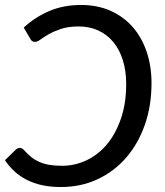

<svg xmlns="http://www.w3.org/2000/svg" viewBox="-23 -745 665 773"><path d="M0 0ZM56.5 -149.5Q65 -149.5 72.5 -142Q87 -125.5 102.2 -113.2Q117.5 -101 135.8 -93Q154 -85 176.2 -81.2Q198.5 -77.5 227 -77.5Q278.5 -77.5 325.5 -99.8Q372.5 -122 407.8 -164.2Q443 -206.5 464 -267.8Q485 -329 485 -406.5Q485 -460 471.5 -503Q458 -546 433 -576Q408 -606 372.8 -622.2Q337.5 -638.5 294 -638.5Q252.5 -638.5 223.2 -628.8Q194 -619 173.8 -607.5Q153.5 -596 140.5 -586.2Q127.5 -576.5 118.5 -576.5Q110.5 -576.5 106.2 -579.8Q102 -583 99.5 -588L72.5 -634Q118 -676 175.2 -700.5Q232.5 -725 304 -725Q369 -725 421.5 -701.8Q474 -678.5 510.8 -636.8Q547.5 -595 567.2 -537.2Q587 -479.5 587 -410.5Q587 -319 560 -242.2Q533 -165.5 484.5 -109.8Q436 -54 369 -23Q302 8 222.5 8Q181.5 8 147.5 0.8Q113.5 -6.5 85.8 -20.5Q58 -34.5 36 -54.5Q14 -74.5 -3 -100L41 -143Q49 -149.5 56.5 -149.5Z"/></svg>

Font: Lato Medium
Style: Italic
Weight: 500
Italic angle: -7°
Designer: Lukasz Dziedzic
Foundry: tyPoland Lukasz Dziedzic
Version: Version 2.006; 2014-01-15